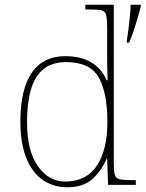

<svg xmlns="http://www.w3.org/2000/svg" viewBox="-20 -780 614 810"><path d="M264 10Q203 10 158.5 -22Q114 -54 90 -116Q66 -178 66 -267Q66 -355 86.5 -416.5Q107 -478 149 -510.5Q191 -543 256 -543Q323 -543 366.5 -516Q410 -489 430 -441H434Q433 -469 432.5 -495.5Q432 -522 432 -543V-662Q432 -699 428 -715.5Q424 -732 409.5 -736Q395 -740 365 -740H340V-760H460V-94Q460 -59 464 -43.5Q468 -28 484 -24Q500 -20 537 -20H553V0H436L432 -111H430Q408 -59 369.5 -24.5Q331 10 264 10ZM258 -14Q347 -16 390 -83Q433 -150 433 -265Q433 -390 396 -454Q359 -518 259 -518Q200 -518 163.5 -488.5Q127 -459 110.5 -402Q94 -345 94 -264Q94 -143 140.5 -78Q187 -13 258 -14ZM515 -608Q519 -633 522.5 -661Q526 -689 528.5 -715.5Q531 -742 531 -760H574V-753Q569 -732 561 -705Q553 -678 544 -650.5Q535 -623 525 -600H515Z"/></svg>

Font: Noto Serif Bengali Thin
Style: Regular
Weight: 250
Version: Version 2.003